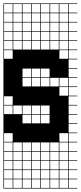

<svg xmlns="http://www.w3.org/2000/svg" viewBox="-20 -827 469 1115"><path d="M325 -803.6V-753.6H375V-803.6ZM271.4 -700H321.4V-750H271.4ZM325 -700H375V-750H325ZM217.9 -700H267.9V-750H217.9ZM164.3 -700H214.3V-750H164.3ZM110.7 -700H160.7V-750H110.7ZM57.1 -700H107.1V-750H57.1ZM3.6 -700H53.6V-750H3.6ZM325 -646.4H375V-696.4H325ZM271.4 -646.4H321.4V-696.4H271.4ZM217.9 -646.4H267.9V-696.4H217.9ZM164.3 -646.4H214.3V-696.4H164.3ZM110.7 -646.4H160.7V-696.4H110.7ZM57.1 -646.4H107.1V-696.4H57.1ZM3.6 -646.4H53.6V-696.4H3.6ZM325 -592.9H375V-642.9H325ZM271.4 -592.9H321.4V-642.9H271.4ZM217.9 -592.9H267.9V-642.9H217.9ZM164.3 -592.9H214.3V-642.9H164.3ZM110.7 -592.9H160.7V-642.9H110.7ZM57.1 -592.9H107.1V-642.9H57.1ZM3.6 -592.9H53.6V-642.9H3.6ZM325 -539.3H375V-589.3H325ZM271.4 -539.3H321.4V-589.3H271.4ZM217.9 -539.3H267.9V-589.3H217.9ZM164.3 -539.3H214.3V-589.3H164.3ZM110.7 -539.3H160.7V-589.3H110.7ZM57.1 -539.3H107.1V-589.3H57.1ZM3.6 -539.3H53.6V-589.3H3.6ZM3.6 -485.7H53.6V-535.7H3.6ZM325 -485.7H375V-535.7H325ZM110.7 -378.6H160.7V-428.6H110.7ZM217.9 -378.6H267.9V-428.6H217.9ZM164.3 -378.6H214.3V-428.6H164.3ZM217.9 -325H267.9V-375H217.9ZM110.7 -325H160.7V-375H110.7ZM271.4 -325H321.4V-375H271.4ZM325 -325H375V-375H325ZM164.3 -325H214.3V-375H164.3ZM325 -271.4H375V-321.4H325ZM3.6 -217.9H53.6V-267.9H3.6ZM110.7 -164.3H160.7V-214.3H110.7ZM3.6 -164.3H53.6V-214.3H3.6ZM217.9 -164.3H267.9V-214.3H217.9ZM164.3 -164.3H214.3V-214.3H164.3ZM57.1 -164.3H107.1V-214.3H57.1ZM164.3 -110.7H214.3V-160.7H164.3ZM217.9 -110.7H267.9V-160.7H217.9ZM110.7 -110.7H160.7V-160.7H110.7ZM3.6 -3.6H53.6V-53.6H3.6ZM325 -3.6H375V-53.6H325ZM271.4 50H321.4V0H271.4ZM110.7 50H160.7V0H110.7ZM325 50H375V0H325ZM3.6 50H53.6V0H3.6ZM57.1 50H107.1V0H57.1ZM217.9 50H267.9V0H217.9ZM164.3 50H214.3V0H164.3ZM110.7 103.6H160.7V53.6H110.7ZM271.4 103.6H321.4V53.6H271.4ZM3.6 103.6H53.6V53.6H3.6ZM325 103.6H375V53.6H325ZM164.3 103.6H214.3V53.6H164.3ZM217.9 103.6H267.9V53.6H217.9ZM57.1 103.6H107.1V53.6H57.1ZM57.1 157.1H107.1V107.1H57.1ZM164.3 157.1H214.3V107.1H164.3ZM325 157.1H375V107.1H325ZM110.7 157.1H160.7V107.1H110.7ZM271.4 157.1H321.4V107.1H271.4ZM3.6 157.1H53.6V107.1H3.6ZM217.9 157.1H267.9V107.1H217.9ZM164.3 210.7H214.3V160.7H164.3ZM325 210.7H375V160.7H325ZM110.7 210.7H160.7V160.7H110.7ZM271.4 210.7H321.4V160.7H271.4ZM3.6 210.7H53.6V160.7H3.6ZM57.1 210.7H107.1V160.7H57.1ZM217.9 210.7H267.9V160.7H217.9ZM164.3 264.3H214.3V214.3H164.3ZM217.9 264.3H267.9V214.3H217.9ZM325 264.3H375V214.3H325ZM110.7 264.3H160.7V214.3H110.7ZM3.6 264.3H53.6V214.3H3.6ZM271.4 264.3H321.4V214.3H271.4ZM57.1 264.3H107.1V214.3H57.1ZM271.4 -803.6V-753.6H321.4V-803.6ZM217.9 -803.6V-753.6H267.9V-803.6ZM164.3 -803.6V-753.6H214.3V-803.6ZM110.7 -803.6V-753.6H160.7V-803.6ZM57.1 -803.6V-753.6H107.1V-803.6ZM3.6 -803.6V-753.6H53.6V-803.6ZM428.6 -803.6H378.6V-753.6H428.6V-750H378.6V-700H428.6V-696.4H378.6V-646.4H428.6V-642.9H378.6V-592.9H428.6V-589.3H378.6V-539.3H428.6V-535.7H378.6V-485.7H428.6V-482.1H378.6V-432.1H428.6V-428.6H378.6V-378.6H428.6V-375H378.6V-325H428.6V-321.4H378.6V-271.4H428.6V-267.9H378.6V-217.9H428.6V-214.3H378.6V-164.3H428.6V-160.7H378.6V-110.7H428.6V-107.1H378.6V-57.1H428.6V-53.6H378.6V-3.6H428.6V0H378.6V50H428.6V53.6H378.6V103.6H428.6V107.1H378.6V157.1H428.6V160.7H378.6V210.7H428.6V214.3H378.6V264.3H428.6V267.9H0V-807.1H428.6Z"/></svg>

Font: Jersey 10 Charted
Style: Regular
Weight: 400
Designer: Sarah Cadigan-Fried
Version: Version 1.000; ttfautohint (v1.8.4.7-5d5b)